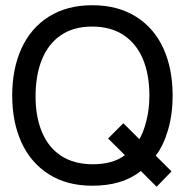

<svg xmlns="http://www.w3.org/2000/svg" viewBox="-20 -691 711 738"><path d="M335 22.9Q237.3 22.9 167.7 -21.2Q98.1 -65.4 62.5 -143.6Q26.9 -221.7 26.9 -323.7Q26.9 -426.3 62.5 -504.6Q98.1 -583 167.7 -627Q237.3 -670.9 335 -670.9Q432.6 -670.9 502.7 -627Q572.8 -583 608.2 -504.6Q643.6 -426.3 643.6 -323.7Q643.6 -252.4 626 -191.9Q608.4 -131.3 578.6 -92.8L639.2 -32.2L582 26.9L521.5 -33.7Q450.7 22.9 335 22.9ZM335 -59.6Q415 -59.6 460 -94.7L395.5 -158.7L454.1 -217.3L515.6 -156.2Q530.3 -179.2 542.2 -224.6Q554.2 -270 554.2 -323.7Q554.2 -404.8 529.1 -464.4Q503.9 -523.9 454.6 -556.4Q405.3 -588.9 334 -588.9Q262.7 -588.9 214.1 -555.7Q165.5 -522.5 141.1 -462.2Q116.7 -401.9 116.7 -319.8Q116.7 -241.7 141.6 -182.6Q166.5 -123.5 215.3 -91.8Q264.2 -60.1 335 -59.6Z"/></svg>

Font: Potro Sans Bangla SemiBold
Style: Regular
Weight: 600
Designer: Jayed Ahsan Saad
Foundry: Codepotro
Version: Potro Sans Bangla;Version 0.996;CodepotroFonts;